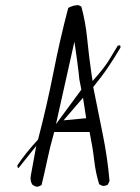

<svg xmlns="http://www.w3.org/2000/svg" viewBox="-20 -739 540 742"><path d="M294.4 -392.6 196.3 -259.3 267.6 -578.1 277.8 -506.8Q281.7 -479 283.7 -460.2Q285.6 -441.4 286.6 -432.6Q289.6 -415 294.4 -392.6ZM313 -282.2 225.6 -273.9 300.8 -361.3ZM189.5 -229H326.2Q338.4 -168.9 344 -119.6Q349.6 -70.3 363.3 -26.9L375.5 -21Q377 -20.5 377.9 -20.5Q389.2 -20.5 397 -25.9L403.3 -39.6Q395.5 -129.9 377.4 -218.5Q359.4 -307.1 340.3 -402.8Q373 -442.4 397.9 -479.5Q422.9 -516.6 445.3 -554.7Q445.8 -556.2 445.8 -557.1Q445.8 -561 443.8 -564L435.1 -562.5Q418.9 -534.7 400.9 -506.1Q382.8 -477.5 356.4 -447.3L337.9 -425.8L333.5 -454.1Q323.7 -521 316.9 -589.8Q310.5 -654.8 294.4 -713.4L283.2 -719.2Q261.7 -718.8 243.7 -708.5Q211.4 -585.9 186.3 -458Q161.1 -330.1 127 -199.7Q101.6 -171.9 82.3 -147.9Q63 -124 46.9 -99.6L48.8 -90.3H52.2L120.1 -175.3L99.1 -60.5Q98.1 -55.2 98.1 -50.8Q98.1 -35.6 105.5 -24.9Q113.3 -19 123 -17.1Q132.3 -18.6 140.6 -23.9Q151.9 -69.8 162.4 -119.9Q172.9 -169.9 189.5 -229Z"/></svg>

Font: NaikaiFont
Style: ExtraLight
Weight: 200
Version: Version 1.89